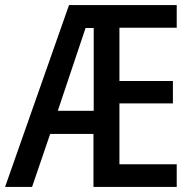

<svg xmlns="http://www.w3.org/2000/svg" viewBox="-21 -734 765 754"><path d="M673 0H346V-208H176L105 0H-1L250 -714H673V-625H448V-416H658V-328H448V-89H673ZM206 -299H347V-624H315Z"/></svg>

Font: Noto Sans Telugu Condensed Medium
Style: Regular
Weight: 500
Width: 3
Designer: Jelle Bosma - Monotype Design Team
Foundry: Monotype Imaging Inc.
Version: Version 2.005; ttfautohint (v1.8.4.7-5d5b)